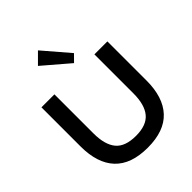

<svg xmlns="http://www.w3.org/2000/svg" viewBox="-305 -1327 1517 1517"><g transform="rotate(-45 453.5 -569.0)"><path d="M821.8 -810.1V-373Q821.8 -186.5 730.5 -88.4Q639.2 9.8 454.1 9.8Q268.6 9.8 176.8 -88.1Q85 -186 85 -373V-810.1H230V-374Q230 -247.1 282 -184.6Q334 -122.1 454.1 -122.1Q572.3 -122.1 624.5 -184.8Q676.8 -247.6 676.8 -374V-810.1ZM383.8 -1147.9 569.8 -931.2 514.2 -875 296.9 -1061Z"/></g></svg>

Font: Sinkin Sans 600 SemiBold
Style: Regular
Weight: 600
Designer: Keith Bates
Foundry: K-Type
Version: Sinkin Sans (version 1.0)  by Keith Bates   •   © 2014   www